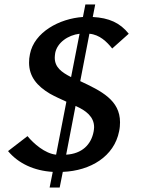

<svg xmlns="http://www.w3.org/2000/svg" viewBox="-20 -762 648 859"><path d="M16 -86C62 -31 132 2 216 7L202 77H247L261 7C385 2 491 -62 513 -175C516 -189 517 -203 517 -215C517 -314 433 -355 339 -399L380 -611C426 -607 458 -575 482 -545L556 -611C517 -660 468 -682 395 -686L406 -742H362L351 -686C246 -679 133 -618 114 -520C111 -506 110 -494 110 -482C110 -419 146 -377 203 -343C226 -330 251 -319 277 -307L231 -70C181 -75 130 -120 103 -153ZM225 -504C225 -511 226 -517 227 -525C236 -571 284 -605 336 -611L298 -417C255 -439 225 -461 225 -504ZM276 -70 318 -288C364 -268 401 -240 401 -193C401 -187 400 -181 399 -174C388 -115 347 -74 276 -70Z"/></svg>

Font: KpSans
Style: BoldItalic
Weight: 700
Italic angle: -11°
Version: Version 0.66